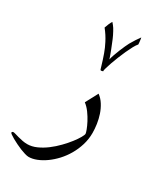

<svg xmlns="http://www.w3.org/2000/svg" viewBox="-299 -781 889 1033"><g transform="rotate(30 145.5 -265.0)"><path d="M213.9 -318.4Q235.4 -302.7 250.2 -279.1Q265.1 -255.4 274.2 -228.3Q283.2 -201.2 287.4 -172.6Q291.5 -144 291.5 -118.7Q291.5 -80.1 280.5 -43.9Q269.5 -7.8 251.2 23.7Q232.9 55.2 209 81.1Q185.1 106.9 158.9 125.5Q132.8 144 106.7 154.3Q80.6 164.6 57.6 164.6Q48.3 164.6 33.9 160.4Q19.5 156.2 3.4 149.7Q-12.7 143.1 -29.1 135Q-45.4 127 -58.3 119.6Q-71.3 112.3 -79.6 106.2Q-87.9 100.1 -87.9 97.7Q-87.9 92.3 -84 91.1Q-80.1 89.8 -77.1 89.8Q-74.7 89.8 -64.9 92.8Q-55.2 95.7 -41.7 99.4Q-28.3 103 -12.9 106Q2.4 108.9 16.1 108.9Q44.9 108.9 74.2 95.7Q103.5 82.5 130.6 62Q157.7 41.5 181.6 16.8Q205.6 -7.8 223.1 -30.5Q240.7 -53.2 251 -71.3Q261.2 -89.4 261.2 -96.2Q261.2 -101.6 254.6 -119.4Q248 -137.2 236.3 -159.7Q224.6 -182.1 208.3 -204.6Q191.9 -227.1 172.9 -241.2ZM85 -689.9Q90.8 -683.1 95.7 -677.2Q100.6 -671.4 105 -664.3Q109.4 -657.2 114 -648.7Q118.7 -640.1 124.5 -628.4Q127.9 -622.1 132.6 -610.4Q137.2 -598.6 142.8 -585.2Q148.4 -571.8 153.8 -557.9Q159.2 -543.9 163.3 -532.5Q167.5 -521 169.9 -513.9Q172.4 -506.8 171.9 -506.8Q174.3 -518.1 180.4 -536.1Q186.5 -554.2 194.3 -573.2Q202.1 -592.3 209.7 -609.1Q217.3 -626 221.7 -633.8Q231.9 -651.4 241.9 -667Q252 -682.6 261.7 -695.3Q262.7 -691.4 263.4 -686Q264.2 -680.7 264.9 -674.8Q265.6 -668.9 266.1 -663.6Q266.6 -658.2 266.6 -654.3Q257.8 -644.5 247.8 -626Q237.8 -607.4 227.5 -585Q217.3 -562.5 207.8 -538.6Q198.2 -514.6 190.9 -493.9Q183.6 -473.1 179.2 -457.8Q174.8 -442.4 174.8 -437.5Q174.8 -435.1 175.3 -435.1Q174.3 -435.1 170.7 -433.6Q167 -432.1 163.6 -432.1Q159.7 -432.1 158.2 -436Q148.9 -466.8 142.6 -487.1Q136.2 -507.3 130.6 -522.2Q125 -537.1 119.6 -549.8Q114.3 -562.5 106 -578.1Q88.9 -611.8 64 -642.6Q73.7 -672.4 85 -689.9Z"/></g></svg>

Font: XB Niloofar
Style: Regular
Weight: 400
Designer: Behnam
Foundry: Irmug
Version: Version 7.201 2008